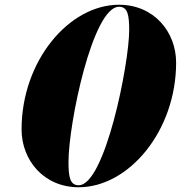

<svg xmlns="http://www.w3.org/2000/svg" viewBox="-20 -780 763 810"><path d="M482 -760C271 -760 71 -523 71 -234C71 -105 164 10 312 10C523 10 723 -227 723 -516C723 -645 630 -760 482 -760ZM482 -751.5C519 -751.5 525 -716.5 525 -652.5C525 -511.5 423 1.5 312 1.5C275 1.5 269 -33.5 269 -97.5C269 -258.5 371 -751.5 482 -751.5Z"/></svg>

Font: Bodoni* 24pt Fatface
Style: Italic
Weight: 900
Italic angle: -13°
Version: Version 2.3